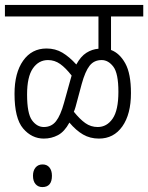

<svg xmlns="http://www.w3.org/2000/svg" viewBox="-20 -642 602 780"><path d="M0 -575V-622H562V-575H431V-439Q466 -426 489 -384.5Q512 -343 512 -264Q512 -178 477 -128.5Q442 -79 382 -79Q346 -79 317.5 -95.5Q289 -112 262 -144Q242 -107 215.5 -93Q189 -79 158 -79Q109 -79 74 -120Q39 -161 39 -261Q39 -346 74 -395.5Q109 -445 169 -445Q205 -445 233.5 -428Q262 -411 290 -380Q308 -413 331 -427.5Q354 -442 380 -444V-575ZM287 -208Q284 -197 280 -188Q304 -158 326.5 -142Q349 -126 377 -126Q414 -126 437.5 -160Q461 -194 461 -269Q461 -344 440.5 -371Q420 -398 393 -398Q362 -398 344 -375Q326 -352 312 -301ZM90 -258Q90 -181 110 -153.5Q130 -126 158 -126Q189 -126 207.5 -149.5Q226 -173 240 -224L265 -314Q268 -325 271 -335Q247 -366 224.5 -382Q202 -398 175 -398Q137 -398 113.5 -364Q90 -330 90 -258ZM114 72Q114 51 124.5 38.5Q135 26 153 26Q171 26 181 38.5Q191 51 191 72Q191 118 152 118Q135 118 124.5 106Q114 94 114 72Z"/></svg>

Font: Noto Sans ExtraCondensed Light
Style: Italic
Weight: 300
Width: 2
Italic angle: -12°
Designer: Monotype Design Team
Foundry: Monotype Imaging Inc.
Version: Version 2.013; ttfautohint (v1.8.4.7-5d5b)